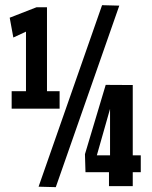

<svg xmlns="http://www.w3.org/2000/svg" viewBox="-20 -733 599 756"><path d="M25.9 -305V-373.8H82.3V-608.4L32.5 -585.3L18.2 -663.3L123.5 -704.3H165V-373.8H214.7V-305ZM199.7 3.9 131.9 2.1 381.9 -712.6 449.7 -710.8ZM316.6 -54.9 314.5 -125.9 396.2 -398.8 502.7 -398.2V-121.3H534.3V-54.9H502.7V0H409.1V-54.9ZM361.3 -121.3H413.3V-304.2Z"/></svg>

Font: Georama ExtraCondensed Thin
Style: Regular
Weight: 100
Width: 2
Designer: Jean-Baptiste Levee
Foundry: Production Type
Version: Version 1.001